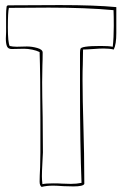

<svg xmlns="http://www.w3.org/2000/svg" viewBox="-20 -730 483 756"><path d="M215 -710Q355 -710 438 -702V-600Q438 -555 428 -535Q411 -539 388 -539Q373 -539 347 -537Q319 -535 307 -535L306 -475Q305 -455 305 -416Q305 -348 309 -210Q310 -176 311 -125Q312 -74 312 -6Q308 4 269 4L230 3Q202 1 190 1Q163 1 144 6Q136 1 136 -15Q136 -34 138 -72L139 -129V-261Q139 -436 136 -525Q124 -531 107 -534.5Q90 -538 75 -538L26 -537Q12 -537 7.5 -547.5Q3 -558 3 -578L4 -604V-653Q4 -658 4 -673.5Q4 -689 6 -703H5L10 -709ZM428 -628Q428 -669 427 -690Q321 -700 172 -700L15 -699Q11 -683 11 -622Q11 -563 18 -549Q30 -546 46 -546L86 -547Q106 -547 127 -541Q148 -535 148 -523Q148 -493 147 -473L146 -406Q146 -360 148 -268L149 -130Q149 -120 147 -90Q145 -54 145 -36Q145 -23 147 -5Q161 -8 189 -8Q212 -8 224 -7L259 -6Q282 -6 301 -10Q295 -158 295 -383V-489V-522Q295 -527 295.5 -531.5Q296 -536 297 -538V-537Q297 -549 376 -549Q408 -549 424 -546Q428 -582 428 -628ZM299 -542 300 -543 298 -540Z"/></svg>

Font: Londrina Outline
Style: Regular
Weight: 400
Designer: Marcelo Magalhaes
Foundry: Marcelo Magalhães
Version: Version 1.002